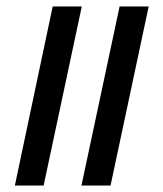

<svg xmlns="http://www.w3.org/2000/svg" viewBox="-20 -574 505 594"><path d="M232 0H322L440 -554H350ZM26 0H115L233 -554H143Z"/></svg>

Font: Noto Serif Tamil Condensed
Style: Italic
Weight: 400
Width: 3
Italic angle: -12°
Designer: Indian Type Foundry, Tom Grace, and the Monotype Design Team
Foundry: Monotype Imaging Inc.
Version: Version 2.003